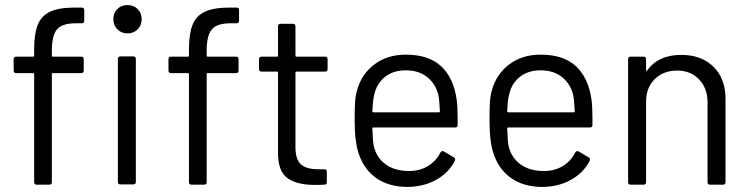

<svg xmlns="http://www.w3.org/2000/svg" viewBox="-20 -730 2962 759"><path d="M185 -530V-510Q185 -506 189 -506H301Q311 -506 311 -496V-451Q311 -441 301 -441H189Q185 -441 185 -437V-10Q185 0 175 0H125Q115 0 115 -10V-437Q115 -441 111 -441H44Q34 -441 34 -451V-496Q34 -506 44 -506H111Q115 -506 115 -510V-534Q115 -596 129 -631.5Q143 -667 177.5 -683.5Q212 -700 274 -700H303Q313 -700 313 -690V-648Q313 -638 303 -638H280Q225 -638 205 -613.5Q185 -589 185 -530ZM428 -654Q428 -679 444 -694.5Q460 -710 484 -710Q508 -710 524 -694.5Q540 -679 540 -654Q540 -630 524 -614Q508 -598 484 -598Q460 -598 444 -614Q428 -630 428 -654ZM446 -11V-497Q446 -507 456 -507H507Q517 -507 517 -497V-11Q517 -1 507 -1H456Q446 -1 446 -11Z M797 -530V-510Q797 -506 801 -506H913Q923 -506 923 -496V-451Q923 -441 913 -441H801Q797 -441 797 -437V-10Q797 0 787 0H737Q727 0 727 -10V-437Q727 -441 723 -441H656Q646 -441 646 -451V-496Q646 -506 656 -506H723Q727 -506 727 -510V-534Q727 -596 741 -631.5Q755 -667 789.5 -683.5Q824 -700 886 -700H915Q925 -700 925 -690V-648Q925 -638 915 -638H892Q837 -638 817 -613.5Q797 -589 797 -530Z M1265 -447H1152Q1148 -447 1148 -443V-148Q1148 -100 1169.5 -80.5Q1191 -61 1237 -61H1262Q1272 -61 1272 -51V-10Q1272 0 1262 0Q1250 1 1225 1Q1153 1 1116 -26Q1079 -53 1079 -126V-443Q1079 -447 1075 -447H1014Q1004 -447 1004 -457V-496Q1004 -506 1014 -506H1075Q1079 -506 1079 -510V-626Q1079 -636 1089 -636H1138Q1148 -636 1148 -626V-510Q1148 -506 1152 -506H1265Q1275 -506 1275 -496V-457Q1275 -447 1265 -447Z M1789 -268V-236Q1789 -226 1779 -226H1456Q1452 -226 1452 -222Q1454 -167 1458 -151Q1469 -106 1505 -80Q1541 -54 1597 -54Q1639 -54 1671 -73Q1703 -92 1721 -127Q1727 -136 1735 -131L1774 -108Q1782 -103 1778 -94Q1753 -46 1703 -18.5Q1653 9 1588 9Q1517 8 1469 -25Q1421 -58 1400 -117Q1382 -165 1382 -255Q1382 -297 1383.5 -323.5Q1385 -350 1391 -371Q1408 -436 1459.5 -475Q1511 -514 1584 -514Q1675 -514 1724 -468Q1773 -422 1785 -338Q1789 -310 1789 -268ZM1460 -358Q1454 -337 1452 -290Q1452 -286 1456 -286H1715Q1719 -286 1719 -290Q1717 -335 1713 -354Q1702 -399 1668.5 -425.5Q1635 -452 1584 -452Q1535 -452 1502.5 -426.5Q1470 -401 1460 -358Z M2322 -268V-236Q2322 -226 2312 -226H1989Q1985 -226 1985 -222Q1987 -167 1991 -151Q2002 -106 2038 -80Q2074 -54 2130 -54Q2172 -54 2204 -73Q2236 -92 2254 -127Q2260 -136 2268 -131L2307 -108Q2315 -103 2311 -94Q2286 -46 2236 -18.5Q2186 9 2121 9Q2050 8 2002 -25Q1954 -58 1933 -117Q1915 -165 1915 -255Q1915 -297 1916.5 -323.5Q1918 -350 1924 -371Q1941 -436 1992.5 -475Q2044 -514 2117 -514Q2208 -514 2257 -468Q2306 -422 2318 -338Q2322 -310 2322 -268ZM1993 -358Q1987 -337 1985 -290Q1985 -286 1989 -286H2248Q2252 -286 2252 -290Q2250 -335 2246 -354Q2235 -399 2201.5 -425.5Q2168 -452 2117 -452Q2068 -452 2035.5 -426.5Q2003 -401 1993 -358Z M2848 -340V-10Q2848 0 2838 0H2787Q2777 0 2777 -10V-326Q2777 -381 2743.5 -416Q2710 -451 2657 -451Q2602 -451 2568 -417Q2534 -383 2534 -328V-10Q2534 0 2524 0H2473Q2463 0 2463 -10V-496Q2463 -506 2473 -506H2524Q2534 -506 2534 -496V-453Q2534 -451 2535.5 -450Q2537 -449 2538 -451Q2582 -513 2673 -513Q2753 -513 2800.5 -466Q2848 -419 2848 -340Z"/></svg>

Font: Barlow
Style: Regular
Weight: 400
Designer: Jeremy Tribby
Foundry: Tribby Type
Version: Version 1.408;December 10, 2018;FontCreator 11.5.0.2430 64-b